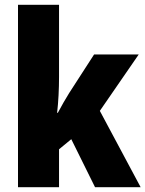

<svg xmlns="http://www.w3.org/2000/svg" viewBox="-20 -780 606 800"><path d="M226 -459Q226 -422 224 -383.5Q222 -345 218 -310H221Q232 -331 245 -353.5Q258 -376 268 -392L372 -553H558L396 -318L566 0H376L277 -200L226 -158V0H55V-760H226Z"/></svg>

Font: Noto Sans Thai Cond Blk
Style: Regular
Weight: 900
Width: 3
Designer: Monotype Design Team
Foundry: Monotype Imaging Inc.
Version: Version 2.002; ttfautohint (v1.8.4.7-5d5b)